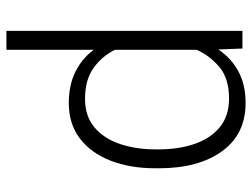

<svg xmlns="http://www.w3.org/2000/svg" viewBox="-113 -465 781 595"><g transform="rotate(90 277.5 -167.5)"><path d="M501.5 -269V-258.8Q501.5 -180.2 477.8 -119.4Q454.1 -58.6 408.9 -24.4Q363.8 9.8 299.8 9.8Q243.7 9.8 202.4 -10.7Q161.1 -31.2 134.3 -67.4V203.1H75.7V-528.3H130.4L133.3 -453.6Q160.2 -493.7 201.4 -515.9Q242.7 -538.1 298.8 -538.1Q396 -538.1 448.7 -465.1Q501.5 -392.1 501.5 -269ZM442.9 -258.8V-269Q442.9 -330.6 426 -379.9Q409.2 -429.2 374.3 -458Q339.4 -486.8 285.6 -486.8Q222.7 -486.8 187 -456.3Q151.4 -425.8 134.3 -386.2V-133.3Q153.8 -93.3 190.7 -66.9Q227.5 -40.5 286.6 -40.5Q339.8 -40.5 374.5 -69.6Q409.2 -98.6 426 -148.2Q442.9 -197.8 442.9 -258.8Z"/></g></svg>

Font: Vazirmatn RD FD ExtraLight
Style: Regular
Weight: 200
Designer: Saber Rastikerdar
Foundry: Saber Rastikerdar
Version: Version 33.003